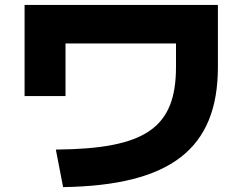

<svg xmlns="http://www.w3.org/2000/svg" viewBox="-20 -727 978 774"><path d="M205.1 -124 234.4 27.3C668 20.5 858.4 -127 858.4 -457V-707H79.1V-339.8H244.1V-551.8H689.5V-457C689.5 -210.9 566.4 -127 205.1 -124Z"/></svg>

Font: Pretendard Black
Style: Regular
Weight: 900
Designer: Base glyphs from Inter by Rasmus Andersson; Hangeul glyphs from Noto Sans CJK(Source Han Sans) by Jang Soo-young and Kan
Foundry: Kil Hyung-jin
Version: Version 1.309;Glyphs 3.2 (3225)